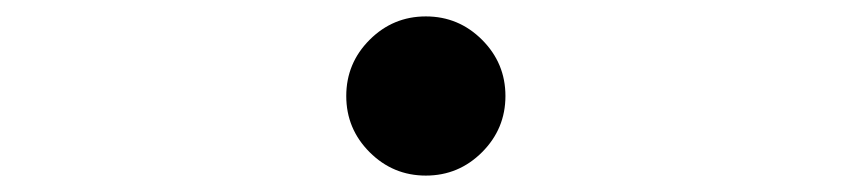

<svg xmlns="http://www.w3.org/2000/svg" viewBox="-20 -485 1040 234"><path d="M596 -368Q596 -328 567.5 -299.5Q539 -271 499 -271Q459 -271 430.5 -299.5Q402 -328 402 -368Q402 -408 430.5 -436.5Q459 -465 499 -465Q539 -465 567.5 -436.5Q596 -408 596 -368Z"/></svg>

Font: Kaisei HarunoUmi Medium
Style: Regular
Weight: 500
Designer: Font-Kai, 金井和夫
Foundry: KAZUO KANAI
Version: Version 5.003